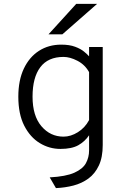

<svg xmlns="http://www.w3.org/2000/svg" viewBox="-20 -752 656 985"><path d="M267 213 235 158Q318 153.5 361.5 134Q405 114.5 421 84.8Q437 55 437 20V-58Q415.5 -26 381.8 -7Q348 12 290 12Q233 12 183.8 -18Q134.5 -48 104.2 -107.5Q74 -167 74 -256Q74 -340 102.2 -399.8Q130.5 -459.5 180 -491.2Q229.5 -523 294 -523Q336.5 -523 365.2 -512.2Q394 -501.5 411.2 -487.2Q428.5 -473 437 -463V-511H507V-8Q507 55 487.2 97Q467.5 139 433.8 163.8Q400 188.5 357 199.8Q314 211 267 213ZM306 -51Q343 -51 379.5 -73.8Q416 -96.5 437 -136V-382Q415.5 -420.5 377.2 -440.2Q339 -460 306 -460Q226.5 -460 186.8 -407.2Q147 -354.5 147 -256Q147 -158 192.5 -104.5Q238 -51 306 -51ZM229 -576 371 -732H478L300 -576Z"/></svg>

Font: Overpass Mono Light Light
Style: Regular
Weight: 300
Monospace: yes
Version: Version 4.000